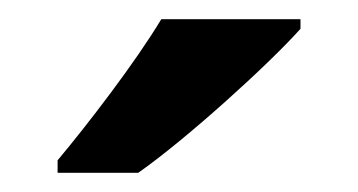

<svg xmlns="http://www.w3.org/2000/svg" viewBox="-20 -786 373 200"><path d="M293 -756V-766H148C121 -721 71 -656 40 -619V-606H124C174 -641 260 -719 293 -756Z"/></svg>

Font: Noto Sans Lao SemiBold
Style: Regular
Weight: 600
Designer: Monotype Design Team
Foundry: Monotype Imaging Inc.
Version: Version 2.003